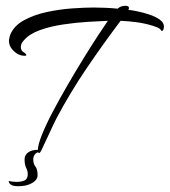

<svg xmlns="http://www.w3.org/2000/svg" viewBox="-20 -518 587 664"><path d="M115 11Q112 11 111.5 6.5Q111 2 111 1Q111 -17 125 -52Q139 -87 162.5 -131.5Q186 -176 213.5 -223.5Q241 -271 268.5 -315.5Q296 -360 318.5 -394.5Q341 -429 353 -446Q326 -445 284.5 -442.5Q243 -440 199 -433.5Q155 -427 118.5 -414Q82 -401 63 -379Q59 -375 55.5 -369Q52 -363 52 -356Q52 -343 61.5 -337.5Q71 -332 71 -327Q71 -326 68.5 -325.5Q66 -325 65 -325Q45 -325 28 -341Q11 -357 11 -377Q11 -382 12.5 -387Q14 -392 15 -397Q28 -429 63 -448Q98 -467 142.5 -476.5Q187 -486 230.5 -489Q274 -492 304 -492Q325 -492 346 -491Q367 -490 387 -488Q397 -498 414 -498Q418 -498 422 -496.5Q426 -495 426 -490Q426 -488 424 -484Q434 -483 454 -479Q474 -475 495.5 -468Q517 -461 532 -450.5Q547 -440 547 -426Q547 -423 545.5 -417Q544 -411 539 -411Q538 -411 537.5 -412.5Q537 -414 536 -415Q532 -420 523.5 -423.5Q515 -427 508 -429Q482 -437 453.5 -441Q425 -445 397 -446Q336 -365 279 -281Q222 -197 175 -108Q162 -82 149.5 -54.5Q137 -27 124 0Q123 2 120.5 6.5Q118 11 115 11ZM44 126Q25 126 17.5 120.5Q10 115 10 108Q24 111 37 111Q54 111 65 106Q76 101 76 84Q76 73 70.5 62.5Q65 52 65 33Q65 18 77.5 9Q90 0 112 0Q114 0 117 1.5Q120 3 120 7Q107 8 101 15.5Q95 23 95 33Q95 49 102.5 58Q110 67 110 88Q110 104 91 115Q72 126 44 126Z"/></svg>

Font: Caramel
Style: Regular
Weight: 400
Designer: Robert E. Leuschke
Foundry: Robert E. Leuschke
Version: Version 1.010